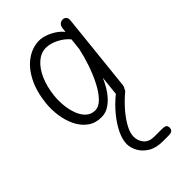

<svg xmlns="http://www.w3.org/2000/svg" viewBox="-266 -645 1094 1094"><g transform="rotate(-45 281.0 -98.5)"><path d="M218 10Q169.5 10 135.2 -14.8Q101 -39.5 80.5 -80.5Q60 -121.5 52.5 -171.2Q45 -221 50 -271Q59.5 -359 92 -421.5Q124.5 -484 172.8 -517.5Q221 -551 276.5 -551Q297 -551 323.2 -542Q349.5 -533 374.5 -516.8Q399.5 -500.5 416 -479L419 -506Q421 -524 431.5 -532.5Q442 -541 454.5 -541Q467 -541 475.8 -532Q484.5 -523 482 -502L433 -36.5Q431 -18 420.8 -9Q410.5 0 399 0Q385 0 376.5 -8.2Q368 -16.5 370 -35L381.5 -144.5Q364.5 -103.5 339.8 -68.2Q315 -33 284.2 -11.5Q253.5 10 218 10ZM113.5 -268Q109.5 -230 113.5 -190.5Q117.5 -151 130.2 -117.5Q143 -84 165.2 -63.5Q187.5 -43 219.5 -43Q249.5 -43 277.5 -71.8Q305.5 -100.5 329.8 -147.2Q354 -194 372.8 -248.8Q391.5 -303.5 402.5 -355L410 -425Q386.5 -454.5 347.2 -474.5Q308 -494.5 273.5 -494.5Q233 -494.5 199.2 -465.2Q165.5 -436 143 -385Q120.5 -334 113.5 -268ZM368 354Q314 354 279 332.8Q244 311.5 227.2 280.2Q210.5 249 210.5 219Q210.5 184 231 141Q251.5 98 287.5 54Q323.5 10 370 -27.5Q380 -36 384.5 -38Q389 -40 394 -40Q407 -40 415.2 -33Q423.5 -26 423.5 -14.5Q423.5 -4.5 415.5 2Q374 37 340.5 76Q307 115 287.5 151.8Q268 188.5 268 217Q268 251 289 275.8Q310 300.5 353 300.5H411Q433 300.5 441.5 306Q450 311.5 450 326Q450 341 441 347.5Q432 354 411 354Z"/></g></svg>

Font: Edu SA Hand
Style: Regular
Weight: 400
Designer: Tina and Corey Anderson, Eben Sorkin, Mirko Velimirovic
Foundry: Google for Education
Version: Version 2.000